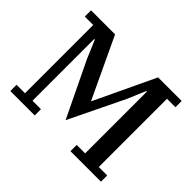

<svg xmlns="http://www.w3.org/2000/svg" viewBox="-146 -936 1174 1174"><g transform="rotate(45 441.0 -349.0)"><path d="M49 -54H122V-644H49V-698H257L441 -307H444L629 -698H833V-644H760V-54H833V0H569V-54H642V-588H637L587 -470L414 -113L242 -470L192 -588H187V-54H260V0H49Z"/></g></svg>

Font: IBM Plex Serif Medm
Style: Regular
Weight: 500
Designer: Mike Abbink, Paul van der Laan, Pieter van Rosmalen
Foundry: Bold Monday
Version: Version 3.001